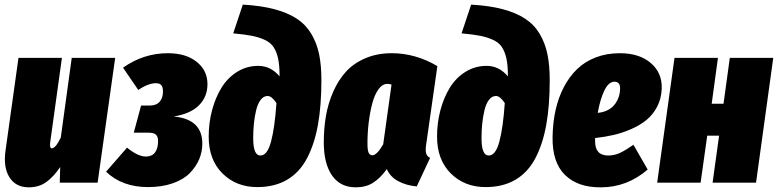

<svg xmlns="http://www.w3.org/2000/svg" viewBox="-20 -782 3331 822"><path d="M103 20Q47.4 20 20.3 -23.2Q-6.8 -66.4 3.9 -139.2L59.1 -534.2H245.1L194.8 -171.9Q191.9 -147 202.1 -147Q217.8 -147 240.2 -192.9L287.1 -534.2H473.1L397.9 0H235.8L237.8 -66.9Q210.4 -26.4 179 -3.2Q147.5 20 103 20Z M698.7 -554.2Q775.9 -554.2 822 -517.3Q868.2 -480.5 868.2 -421.9Q868.2 -367.7 832 -331.3Q795.9 -294.9 723.1 -283.2Q846.2 -272.5 846.2 -167Q846.2 -132.3 832.8 -100.3Q819.3 -68.4 792.7 -41Q766.1 -13.7 719.7 2.7Q673.3 19 613.8 19Q502.9 19 434.1 -46.9L523.9 -149.9Q570.3 -111.8 605 -111.8Q630.4 -111.8 643.6 -129.2Q656.7 -146.5 656.7 -178.2Q656.7 -197.8 647.2 -205.8Q637.7 -213.9 617.2 -213.9H552.7L584 -330.1H621.1Q648.9 -330.1 663.3 -346.2Q677.7 -362.3 677.7 -390.1Q677.7 -408.7 670.7 -417.2Q663.6 -425.8 647.9 -425.8Q615.2 -425.8 571.8 -397L506.8 -492.2Q594.2 -554.2 698.7 -554.2Z M1081.5 19Q991.2 19 932.4 -39.6Q873.5 -98.1 873.5 -196.8Q873.5 -255.4 887.7 -309.3Q901.9 -363.3 928 -406Q954.1 -448.7 995.1 -474.4Q1036.1 -500 1085.9 -500Q1139.2 -500 1176.8 -455.1V-460.9Q1176.8 -503.9 1170.4 -532.2Q1164.1 -560.5 1151.4 -580.1Q1138.7 -599.6 1113.8 -611.1Q1088.9 -622.6 1058.3 -628.7Q1027.8 -634.8 978.5 -639.2L1019.5 -762.2Q1098.1 -757.8 1155.5 -742.4Q1212.9 -727.1 1251.5 -701.4Q1290 -675.8 1313.2 -636.5Q1336.4 -597.2 1346.2 -549.8Q1356 -502.4 1356 -439Q1356 -329.6 1341.1 -247.1Q1326.2 -164.6 1294.2 -104Q1262.2 -43.5 1208.7 -12.2Q1155.3 19 1081.5 19ZM1094.7 -116.2Q1124.5 -116.2 1140.4 -175.8Q1156.2 -235.4 1163.6 -340.8Q1143.1 -371.1 1126 -371.1Q1108.4 -371.1 1095.7 -354.2Q1083 -337.4 1076.4 -309.3Q1069.8 -281.2 1066.9 -251.7Q1064 -222.2 1064 -189.9Q1064 -116.2 1094.7 -116.2Z M1657.2 -554.2Q1758.8 -554.2 1852.5 -499L1805.2 -168Q1800.8 -142.1 1804 -127.4Q1807.1 -112.8 1821.3 -106L1764.2 16.1Q1719.7 12.2 1685.1 -6.3Q1650.4 -24.9 1636.2 -58.1Q1607.9 -19 1577.1 0.5Q1546.4 20 1503.4 20Q1436.5 20 1401.4 -31Q1366.2 -82 1366.2 -171.9Q1366.2 -231.9 1375.5 -285.9Q1384.8 -339.8 1406.7 -389.6Q1428.7 -439.5 1461.4 -475.3Q1494.1 -511.2 1544.4 -532.7Q1594.7 -554.2 1657.2 -554.2ZM1638.2 -422.9Q1617.2 -422.9 1600.6 -400.1Q1584 -377.4 1574 -340.1Q1564 -302.7 1558.6 -258.3Q1553.2 -213.9 1553.2 -167Q1553.2 -138.7 1558.3 -127.9Q1563.5 -117.2 1574.2 -117.2Q1593.3 -117.2 1620.6 -164.1L1656.2 -419.9Q1647.5 -422.9 1638.2 -422.9Z M2059.1 19Q1968.8 19 1909.9 -39.6Q1851.1 -98.1 1851.1 -196.8Q1851.1 -255.4 1865.2 -309.3Q1879.4 -363.3 1905.5 -406Q1931.6 -448.7 1972.7 -474.4Q2013.7 -500 2063.5 -500Q2116.7 -500 2154.3 -455.1V-460.9Q2154.3 -503.9 2147.9 -532.2Q2141.6 -560.5 2128.9 -580.1Q2116.2 -599.6 2091.3 -611.1Q2066.4 -622.6 2035.9 -628.7Q2005.4 -634.8 1956.1 -639.2L1997.1 -762.2Q2075.7 -757.8 2133.1 -742.4Q2190.4 -727.1 2229 -701.4Q2267.6 -675.8 2290.8 -636.5Q2314 -597.2 2323.7 -549.8Q2333.5 -502.4 2333.5 -439Q2333.5 -329.6 2318.6 -247.1Q2303.7 -164.6 2271.7 -104Q2239.7 -43.5 2186.3 -12.2Q2132.8 19 2059.1 19ZM2072.3 -116.2Q2102.1 -116.2 2117.9 -175.8Q2133.8 -235.4 2141.1 -340.8Q2120.6 -371.1 2103.5 -371.1Q2085.9 -371.1 2073.2 -354.2Q2060.5 -337.4 2054 -309.3Q2047.4 -281.2 2044.4 -251.7Q2041.5 -222.2 2041.5 -189.9Q2041.5 -116.2 2072.3 -116.2Z M2633.8 -554.2Q2717.3 -554.2 2766.4 -512Q2815.4 -469.7 2813 -402.8Q2811.5 -359.9 2793.5 -325.4Q2775.4 -291 2748 -268.6Q2720.7 -246.1 2682.6 -229.5Q2644.5 -212.9 2607.4 -204.3Q2570.3 -195.8 2527.8 -190.9V-176.8Q2527.8 -116.2 2584 -116.2Q2609.9 -116.2 2633.8 -127.2Q2657.7 -138.2 2691.9 -162.1L2752.9 -56.2Q2664.6 20 2552.7 20Q2454.1 21 2398.9 -33Q2343.8 -86.9 2345.7 -195.8Q2346.7 -257.3 2358.6 -310.8Q2370.6 -364.3 2394 -409.2Q2417.5 -454.1 2450.9 -486.3Q2484.4 -518.6 2531 -536.4Q2577.6 -554.2 2633.8 -554.2ZM2539.1 -298.8Q2561 -300.8 2578.1 -308.8Q2595.2 -316.9 2605.7 -327.9Q2616.2 -338.9 2623 -352.8Q2629.9 -366.7 2632.3 -379.2Q2634.8 -391.6 2634.8 -403.8Q2634.8 -432.1 2610.8 -432.1Q2585.4 -432.1 2567.4 -394.5Q2549.3 -356.9 2539.1 -298.8Z M3030.8 0 3058.6 -201.2H3007.8L2979.5 0H2793.5L2867.7 -534.2H3053.7L3026.9 -337.9H3077.6L3104.5 -534.2H3290.5L3216.8 0Z"/></svg>

Font: Fira Sans Compressed Heavy
Style: Italic
Weight: 900
Width: 3
Italic angle: -8°
Designer: Carrois Corporate & Edenspiekermann AG
Foundry: Carrois Corporate GbR & Edenspiekermann AG
Version: Version 4.203;PS 004.203;hotconv 1.0.88;makeotf.lib2.5.64775